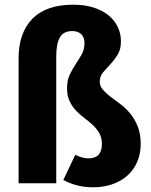

<svg xmlns="http://www.w3.org/2000/svg" viewBox="-20 -779 640 816"><path d="M300 -121Q330 -106 356 -106Q413 -106 413 -167Q413 -194 402 -213Q391 -232 374.5 -247.5Q358 -263 339 -277Q320 -291 303.5 -308.5Q287 -326 276 -348.5Q265 -371 265 -404Q265 -438 276.5 -462Q288 -486 302 -507Q316 -528 327.5 -548.5Q339 -569 339 -596Q339 -621 325 -634Q311 -647 287 -647Q250 -647 234.5 -620Q219 -593 219 -538V0H59V-531Q59 -639 117.5 -699Q176 -759 291 -759Q340 -759 377.5 -747Q415 -735 441 -714Q467 -693 480.5 -664.5Q494 -636 494 -603Q494 -569 480 -546.5Q466 -524 449 -506Q432 -488 418 -471.5Q404 -455 404 -432Q404 -413 417 -398Q430 -383 449 -368.5Q468 -354 491 -337Q514 -320 533 -297Q552 -274 565 -242.5Q578 -211 578 -168Q578 -124 562.5 -89.5Q547 -55 520 -31.5Q493 -8 456 4.5Q419 17 376 17Q338 17 306.5 8.5Q275 0 249 -14Z"/></svg>

Font: Qzxlaeiskcpccdgjqmyffctclhy
Style: Regular
Weight: 700
Monospace: yes
Designer: Carrois Corporate & Edenspiekermann
Foundry: Carrois Corporate GbR & Edenspiekermann AG
Version: Version 2.001